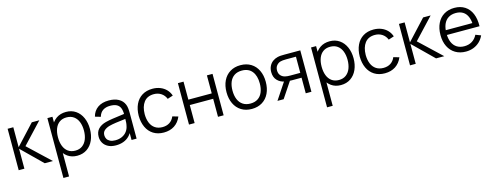

<svg xmlns="http://www.w3.org/2000/svg" viewBox="-22 -1366 6227 2417"><g transform="rotate(-15 3091.5 -157.5)"><path d="M70 -540H144V-280L385 -540H483L230 -270L516 0H409L144 -260V0H69.7Z M600.5 -270.7Q600.5 -353.3 627.4 -417.7Q654.3 -482 707.1 -518.5Q759.8 -555 833.8 -555Q906.2 -555 959.8 -518Q1013.3 -481 1041.9 -416.3Q1070.5 -351.7 1070.5 -270.7Q1070.5 -189.2 1041.9 -124.2Q1013.3 -59.2 959.1 -22.1Q904.8 15 830.8 15Q758.5 15 706.4 -22.2Q654.3 -59.5 627.4 -124.2Q600.5 -188.8 600.5 -270.7ZM588.2 -540H654.2V-133.3H661.8V240H588.2ZM992.5 -270.7Q992.5 -333.2 973.7 -382Q954.8 -430.8 916.5 -458.8Q878.2 -486.7 821.8 -486.7Q767 -486.7 729.3 -459.4Q691.7 -432.2 672.9 -383.7Q654.2 -335.2 654.2 -270.7Q654.2 -206.7 673 -157.7Q691.8 -108.7 729.8 -81Q767.8 -53.3 823.5 -53.3Q878.3 -53.3 916.3 -81.5Q954.3 -109.7 973.4 -158.8Q992.5 -208 992.5 -270.7Z M1150.5 -145Q1150.5 -208.7 1187 -247Q1223.5 -285.3 1287.8 -302Q1330.2 -312.7 1379.2 -319.9Q1428.2 -327.2 1512.5 -338.2Q1537.5 -341.2 1560.2 -344.3L1533.8 -328.7Q1534.8 -382.8 1521 -417.3Q1507.2 -451.8 1475.2 -468.8Q1443.2 -485.7 1389.8 -485.7Q1333 -485.7 1295.2 -460.2Q1257.3 -434.7 1242.5 -381.7L1170.8 -402.7Q1189.8 -475.7 1246.2 -515.3Q1302.5 -555 1391.2 -555Q1465.7 -555 1517.2 -527.1Q1568.8 -499.2 1590.2 -447Q1599.3 -425 1602.8 -397.1Q1606.2 -369.2 1606.2 -335.3V0H1540.5V-135.7L1559.5 -127.3Q1540.8 -81.3 1508.8 -49.3Q1476.8 -17.3 1432.9 -1.2Q1389 15 1335.2 15Q1276.2 15 1234.4 -6.6Q1192.7 -28.2 1171.6 -64.5Q1150.5 -100.8 1150.5 -145ZM1525.8 -190.7Q1530.7 -210.3 1531.9 -232.8Q1533.2 -255.2 1533.2 -285.5V-294.7L1561.2 -280L1527.5 -275.7Q1454.8 -267.3 1405.5 -260.3Q1356.2 -253.3 1317.5 -243Q1276.7 -231.3 1250.4 -208.2Q1224.2 -185.2 1224.2 -145Q1224.2 -119.8 1236.4 -97.9Q1248.7 -76 1275.5 -62.3Q1302.3 -48.7 1343.5 -48.7Q1393.7 -48.7 1432.3 -66.8Q1471 -84.8 1494.8 -117Q1518.5 -149.2 1525.8 -190.7Z M1706 -270Q1707 -355.7 1737.1 -419.9Q1767.2 -484.2 1824.2 -519.6Q1881.3 -555 1960.7 -555Q2014.7 -555 2060.6 -536.9Q2106.5 -518.8 2138.9 -485.1Q2171.3 -451.3 2186.3 -405.7L2114.3 -382.3Q2095.3 -430.5 2054.3 -457.6Q2013.3 -484.7 1960 -484.7Q1873.7 -484.7 1829.3 -426.7Q1785 -368.7 1784 -270Q1784.7 -204.5 1804.7 -156.3Q1824.7 -108.2 1864 -81.8Q1903.3 -55.3 1960 -55.3Q2014.7 -55.3 2053.4 -80.5Q2092.2 -105.7 2112.7 -154.3L2186.3 -132.7Q2156.3 -60.7 2098.3 -22.8Q2040.3 15 1960 15Q1880.3 15 1823.4 -21Q1766.5 -57 1736.8 -121.4Q1707 -185.8 1706 -270Z M2289.2 -540H2362.5V-305.3H2667.2V-540H2740.5V0H2667.2V-235H2362.5V0H2289.2Z M2850.5 -270.7Q2850.5 -355.2 2881.6 -419.6Q2912.7 -484 2970.6 -519.5Q3028.5 -555 3106.2 -555Q3185.7 -555 3243.4 -519.1Q3301.2 -483.2 3331.7 -418.8Q3362.2 -354.5 3362.2 -270.7Q3362.2 -185.7 3331.4 -121.1Q3300.7 -56.5 3242.8 -20.8Q3184.8 15 3106.2 15Q3027 15 2969.3 -21.1Q2911.7 -57.2 2881.1 -121.9Q2850.5 -186.7 2850.5 -270.7ZM3284.2 -270.7Q3284.2 -370.5 3238.7 -427.6Q3193.2 -484.7 3106.2 -484.7Q3047 -484.7 3007.2 -457.8Q2967.5 -431 2948 -383Q2928.5 -335 2928.5 -270.7Q2928.5 -205 2948.8 -156.5Q2969 -108 3008.8 -81.7Q3048.5 -55.3 3106.2 -55.3Q3164.7 -55.3 3204.6 -82.1Q3244.5 -108.8 3264.3 -157.4Q3284.2 -206 3284.2 -270.7Z M3810.7 -203.3H3684.3Q3638 -203.3 3596 -210.7Q3535.3 -222.2 3497.5 -262.6Q3459.7 -303 3459.7 -369.7Q3459.7 -413.2 3476.2 -446.9Q3492.8 -480.7 3521.3 -502.1Q3549.8 -523.5 3586 -532.3Q3607.2 -537.5 3628.9 -538.8Q3650.7 -540 3677.7 -540H3884L3884.7 0H3810.7ZM3592.7 -226.7H3674L3522.7 0H3442ZM3810.7 -266.3V-477H3680.7Q3633 -477 3606.7 -469.3Q3577.7 -460.7 3556.7 -435.5Q3535.7 -410.3 3535.7 -370.7Q3535.7 -331.7 3556.9 -306.6Q3578.2 -281.5 3613.3 -272.7Q3629.2 -268.8 3645.5 -267.6Q3661.8 -266.3 3680.7 -266.3Z M4036.5 -270.7Q4036.5 -353.3 4063.4 -417.7Q4090.3 -482 4143.1 -518.5Q4195.8 -555 4269.8 -555Q4342.2 -555 4395.8 -518Q4449.3 -481 4477.9 -416.3Q4506.5 -351.7 4506.5 -270.7Q4506.5 -189.2 4477.9 -124.2Q4449.3 -59.2 4395.1 -22.1Q4340.8 15 4266.8 15Q4194.5 15 4142.4 -22.2Q4090.3 -59.5 4063.4 -124.2Q4036.5 -188.8 4036.5 -270.7ZM4024.2 -540H4090.2V-133.3H4097.8V240H4024.2ZM4428.5 -270.7Q4428.5 -333.2 4409.7 -382Q4390.8 -430.8 4352.5 -458.8Q4314.2 -486.7 4257.8 -486.7Q4203 -486.7 4165.3 -459.4Q4127.7 -432.2 4108.9 -383.7Q4090.2 -335.2 4090.2 -270.7Q4090.2 -206.7 4109 -157.7Q4127.8 -108.7 4165.8 -81Q4203.8 -53.3 4259.5 -53.3Q4314.3 -53.3 4352.3 -81.5Q4390.3 -109.7 4409.4 -158.8Q4428.5 -208 4428.5 -270.7Z M4586.5 -270Q4587.5 -355.7 4617.6 -419.9Q4647.7 -484.2 4704.8 -519.6Q4761.8 -555 4841.2 -555Q4895.2 -555 4941.1 -536.9Q4987 -518.8 5019.4 -485.1Q5051.8 -451.3 5066.8 -405.7L4994.8 -382.3Q4975.8 -430.5 4934.8 -457.6Q4893.8 -484.7 4840.5 -484.7Q4754.2 -484.7 4709.8 -426.7Q4665.5 -368.7 4664.5 -270Q4665.2 -204.5 4685.2 -156.3Q4705.2 -108.2 4744.5 -81.8Q4783.8 -55.3 4840.5 -55.3Q4895.2 -55.3 4933.9 -80.5Q4972.7 -105.7 4993.2 -154.3L5066.8 -132.7Q5036.8 -60.7 4978.8 -22.8Q4920.8 15 4840.5 15Q4760.8 15 4703.9 -21Q4647 -57 4617.2 -121.4Q4587.5 -185.8 4586.5 -270Z M5170 -540H5244V-280L5485 -540H5583L5330 -270L5616 0H5509L5244 -260V0H5169.7Z M5638.5 -267.7Q5638.5 -355.3 5669.9 -420.2Q5701.3 -485.2 5759 -520.1Q5816.7 -555 5894.2 -555Q5973.5 -555 6030.3 -518.4Q6087.2 -481.8 6116.1 -412.9Q6145 -344 6142.3 -249.3H6067.5V-275.3Q6066.2 -345.5 6046.5 -392.6Q6026.8 -439.7 5989 -463.7Q5951.2 -487.7 5896.2 -487.7Q5838.5 -487.7 5798.2 -462.2Q5757.8 -436.8 5737.2 -388.2Q5716.5 -339.5 5716.5 -270Q5716.5 -202.2 5737.2 -154.1Q5757.8 -106 5797.8 -80.7Q5837.8 -55.3 5894.2 -55.3Q5951.7 -55.3 5995.1 -82Q6038.5 -108.7 6063.5 -159.3L6132.2 -133Q6110.8 -86.2 6075.7 -52.9Q6040.5 -19.7 5994.8 -2.3Q5949.2 15 5896.8 15Q5818.8 15 5760.4 -19.8Q5702 -54.7 5670.2 -118.7Q5638.5 -182.7 5638.5 -267.7ZM5690.5 -311H6103.2V-249.3H5690.5Z"/></g></svg>

Font: Tap Sans
Style: Regular
Weight: 400
Designer: Tap Payments
Foundry: Tap Payments
Version: Version 1.001;Glyphs 3.1.2 (3151)